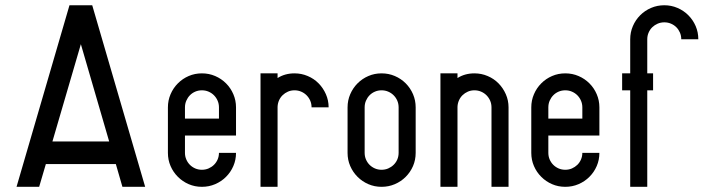

<svg xmlns="http://www.w3.org/2000/svg" viewBox="-20 -722 2719 742"><path d="M541 0H453.1L427.7 -87.9H157.2L131.3 0H43.9L248.5 -701.7H336.4ZM182.6 -175.3H401.9L292.5 -551.3Z M760.3 -438.5Q787.6 -438.5 811.5 -428.2Q835.4 -418 853.5 -399.9Q871.6 -381.8 881.8 -357.9Q892.1 -334 892.1 -307.1V-198.2H694.8V-131.3Q694.8 -117.7 700 -105.7Q705.1 -93.8 713.9 -85Q722.7 -76.2 734.6 -71Q746.6 -65.9 760.3 -65.9Q773.9 -65.9 785.9 -71Q797.9 -76.2 806.9 -85Q815.9 -93.8 821 -105.7Q826.2 -117.7 826.2 -131.3H892.1Q892.1 -104 881.8 -80.3Q871.6 -56.6 853.5 -38.6Q835.4 -20.5 811.5 -10.3Q787.6 0 760.3 0Q732.9 0 709.2 -10.3Q685.5 -20.5 667.5 -38.6Q649.4 -56.6 639.2 -80.3Q628.9 -104 628.9 -131.3V-307.1Q628.9 -334 639.2 -357.9Q649.4 -381.8 667.5 -399.9Q685.5 -418 709.2 -428.2Q732.9 -438.5 760.3 -438.5ZM694.8 -263.7H826.2V-307.1Q826.2 -320.8 821 -332.8Q815.9 -344.7 806.9 -353.8Q797.9 -362.8 785.9 -367.9Q773.9 -373 760.3 -373Q746.6 -373 734.6 -367.9Q722.7 -362.8 713.9 -353.8Q705.1 -344.7 700 -332.8Q694.8 -320.8 694.8 -307.1Z M1052.7 0H986.8V-438.5H1052.7V-420.4Q1081.1 -438.5 1118.2 -438.5Q1145 -438.5 1169.2 -428.2Q1193.4 -418 1211.2 -399.9Q1229 -381.8 1239.5 -357.9Q1250 -334 1250 -307.1H1184.1Q1184.1 -320.8 1179 -332.8Q1173.8 -344.7 1164.8 -353.8Q1155.8 -362.8 1143.8 -367.9Q1131.8 -373 1118.2 -373Q1104.5 -373 1092.8 -367.9Q1081.1 -362.8 1072.3 -354.2Q1063.5 -345.7 1058.3 -334Q1053.2 -322.3 1052.7 -309.1Z M1454.6 -438.5Q1481.9 -438.5 1505.9 -428.2Q1529.8 -418 1547.9 -399.9Q1565.9 -381.8 1576.2 -357.9Q1586.4 -334 1586.4 -307.1V-131.3Q1586.4 -104 1576.2 -80.3Q1565.9 -56.6 1547.9 -38.6Q1529.8 -20.5 1505.9 -10.3Q1481.9 0 1454.6 0Q1427.2 0 1403.6 -10.3Q1379.9 -20.5 1361.8 -38.6Q1343.8 -56.6 1333.5 -80.3Q1323.2 -104 1323.2 -131.3V-307.1Q1323.2 -334 1333.5 -357.9Q1343.8 -381.8 1361.8 -399.9Q1379.9 -418 1403.6 -428.2Q1427.2 -438.5 1454.6 -438.5ZM1389.2 -131.3Q1389.2 -117.7 1394.3 -105.7Q1399.4 -93.8 1408.2 -85Q1417 -76.2 1429 -71Q1440.9 -65.9 1454.6 -65.9Q1468.3 -65.9 1480.2 -71Q1492.2 -76.2 1501.2 -85Q1510.3 -93.8 1515.4 -105.7Q1520.5 -117.7 1520.5 -131.3V-307.1Q1520.5 -320.8 1515.4 -332.8Q1510.3 -344.7 1501.2 -353.8Q1492.2 -362.8 1480.2 -367.9Q1468.3 -373 1454.6 -373Q1440.9 -373 1429 -367.9Q1417 -362.8 1408.2 -353.8Q1399.4 -344.7 1394.3 -332.8Q1389.2 -320.8 1389.2 -307.1Z M1879.4 -307.1Q1879.4 -320.8 1874.3 -332.8Q1869.1 -344.7 1860.1 -353.8Q1851.1 -362.8 1839.1 -367.9Q1827.1 -373 1813.5 -373Q1799.8 -373 1788.1 -367.9Q1776.4 -362.8 1767.6 -354.2Q1758.8 -345.7 1753.7 -334Q1748.5 -322.3 1748 -309.1V0H1682.1V-131.3V-438.5H1748V-420.4Q1776.4 -438.5 1813.5 -438.5Q1840.3 -438.5 1864.5 -428.2Q1888.7 -418 1906.5 -399.9Q1924.3 -381.8 1934.8 -357.9Q1945.3 -334 1945.3 -307.1V0H1879.4Z M2164.6 -438.5Q2191.9 -438.5 2215.8 -428.2Q2239.7 -418 2257.8 -399.9Q2275.9 -381.8 2286.1 -357.9Q2296.4 -334 2296.4 -307.1V-198.2H2099.1V-131.3Q2099.1 -117.7 2104.2 -105.7Q2109.4 -93.8 2118.2 -85Q2127 -76.2 2138.9 -71Q2150.9 -65.9 2164.6 -65.9Q2178.2 -65.9 2190.2 -71Q2202.1 -76.2 2211.2 -85Q2220.2 -93.8 2225.3 -105.7Q2230.5 -117.7 2230.5 -131.3H2296.4Q2296.4 -104 2286.1 -80.3Q2275.9 -56.6 2257.8 -38.6Q2239.7 -20.5 2215.8 -10.3Q2191.9 0 2164.6 0Q2137.2 0 2113.5 -10.3Q2089.8 -20.5 2071.8 -38.6Q2053.7 -56.6 2043.5 -80.3Q2033.2 -104 2033.2 -131.3V-307.1Q2033.2 -334 2043.5 -357.9Q2053.7 -381.8 2071.8 -399.9Q2089.8 -418 2113.5 -428.2Q2137.2 -438.5 2164.6 -438.5ZM2099.1 -263.7H2230.5V-307.1Q2230.5 -320.8 2225.3 -332.8Q2220.2 -344.7 2211.2 -353.8Q2202.1 -362.8 2190.2 -367.9Q2178.2 -373 2164.6 -373Q2150.9 -373 2138.9 -367.9Q2127 -362.8 2118.2 -353.8Q2109.4 -344.7 2104.2 -332.8Q2099.1 -320.8 2099.1 -307.1Z M2481.4 -373V0H2415.5V-131.3V-373H2384.3V-438.5H2415.5V-570.3Q2415.5 -597.2 2425.8 -621.1Q2436 -645 2454.1 -663.1Q2472.2 -681.2 2496.1 -691.4Q2520 -701.7 2547.4 -701.7Q2574.2 -701.7 2598.1 -691.4Q2622.1 -681.2 2640.1 -663.1Q2658.2 -645 2668.5 -621.1Q2678.7 -597.2 2678.7 -570.3H2612.8Q2612.8 -584 2607.7 -595.9Q2602.5 -607.9 2593.8 -616.7Q2585 -625.5 2573 -630.6Q2561 -635.7 2547.4 -635.7Q2533.7 -635.7 2521.7 -630.6Q2509.8 -625.5 2500.7 -616.7Q2491.7 -607.9 2486.6 -595.9Q2481.4 -584 2481.4 -570.3V-438.5H2503.9V-373Z"/></svg>

Font: Aeronef
Style: Regular
Weight: 400
Designer: Peter Wiegel - CAT-Fonts Germany
Foundry: CAT-Fonts, Peter Wiegel
Version: Version 0.002